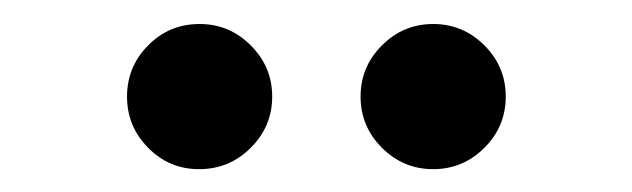

<svg xmlns="http://www.w3.org/2000/svg" viewBox="-20 -986 540 164"><path d="M350 -841.5Q324.5 -841.5 306.2 -859.8Q288 -878 288 -903.5Q288 -929 306.2 -947.2Q324.5 -965.5 350 -965.5Q375.5 -965.5 393.8 -947.2Q412 -929 412 -903.5Q412 -878 393.8 -859.8Q375.5 -841.5 350 -841.5ZM150 -841.5Q124.5 -841.5 106.5 -859.8Q88.5 -878 88.5 -903.5Q88.5 -929 106.5 -947.2Q124.5 -965.5 150.5 -965.5Q176 -965.5 194.2 -947.2Q212.5 -929 212.5 -903.5Q212.5 -878 194.2 -859.8Q176 -841.5 150 -841.5Z"/></svg>

Font: Bodoni Moda 9pt ExtraBold
Style: Regular
Weight: 800
Designer: Owen Earl
Foundry: indestructible type
Version: Version 2.005